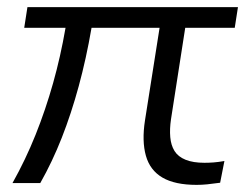

<svg xmlns="http://www.w3.org/2000/svg" viewBox="-20 -514 706 539"><path d="M532 5Q471 5 436 -15.5Q401 -36 389.5 -77Q378 -118 387 -176L428 -436H237Q222 -349 201 -272Q180 -195 153.5 -127.5Q127 -60 93 0H15Q52 -66 80 -136Q108 -206 129 -280.5Q150 -355 164 -436H48L57 -494H648L639 -436H500L460 -179Q456 -152 458 -129Q460 -106 470 -90Q480 -74 501 -65.5Q522 -57 554 -57Q566 -57 579.5 -58Q593 -59 610 -62L598 -1Q577 2 561.5 3.5Q546 5 532 5Z"/></svg>

Font: Nunito Sans 7pt SemiExpanded Light
Style: Italic
Weight: 300
Width: 6
Italic angle: -9°
Designer: Vernon Adams
Foundry: Vernon Adams
Version: Version 3.101;gftools[0.9.27]